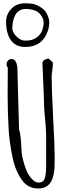

<svg xmlns="http://www.w3.org/2000/svg" viewBox="-20 -1103 381 1142"><path d="M16.1 0ZM129.4 -1083.5Q176.8 -1083.5 199.7 -1072.3Q222.7 -1061 234.1 -1051.5Q245.6 -1042 252.4 -1031.7Q259.3 -1021 264.2 -1009.3Q272.9 -988.3 272.9 -970.9Q272.9 -953.6 269.5 -937Q266.1 -920.4 256.3 -899.9Q247.1 -879.4 231.9 -862.8Q195.8 -823.7 129.4 -823.7Q56.2 -823.7 29.3 -892.6Q16.1 -926.3 16.1 -971.9Q16.1 -1017.6 47.1 -1050.5Q78.1 -1083.5 129.4 -1083.5ZM94.7 -1039.6Q78.6 -1029.3 69.8 -1011.7Q53.2 -978 53.2 -934.6Q53.2 -911.1 77.9 -886.2Q102.5 -861.3 128.7 -861.3Q154.8 -861.3 172.1 -866.9Q189.5 -872.6 200.7 -881.8Q211.9 -891.1 220.2 -901.9Q228 -912.6 231.9 -925.3Q239.7 -950.2 239.7 -963.1Q239.7 -976.1 236.8 -986.6Q233.9 -997.1 226.6 -1008.8Q219.2 -1020.5 208 -1029.3Q196.8 -1038.1 177.5 -1043.9Q158.2 -1049.8 134.8 -1049.8Q111.3 -1049.8 94.7 -1039.6ZM25.4 -544.4 26.4 -700.7Q19 -709 19 -721.2Q19 -733.4 27.6 -742.7Q36.1 -752 47.9 -752Q84 -752 84 -680.7L93.3 -333Q99.1 -319.8 103.3 -279.8Q107.4 -239.7 107.4 -217.5Q107.4 -195.3 114.5 -162.8Q121.6 -130.4 134 -97.2Q146.5 -64 167.7 -40.5Q189 -17.1 208 -17.1Q227.1 -17.1 236.3 -26.1Q245.6 -35.2 249 -51.8Q254.4 -78.1 254.4 -106.9V-302.2Q254.4 -334 248 -396.5Q241.7 -459 241.7 -490.7V-497.6L239.7 -555.7L232.4 -727.1Q232.4 -739.3 244.6 -746.8Q256.8 -754.4 270 -754.4L294.4 -731V-714.4L287.1 -653.3Q287.1 -569.8 296.1 -401.9Q305.2 -233.9 305.2 -174.6Q305.2 -115.2 303.5 -95.5Q301.8 -75.7 295.9 -53.2Q290 -30.8 279.8 -16.1Q255.9 18.1 206.5 18.1Q145.5 18.6 108.4 -35.2Q69.3 -91.8 53.7 -170.9Q35.2 -264.2 31.2 -334.5Q25.4 -440.4 25.4 -544.4Z"/></svg>

Font: Amatic
Style: Bold
Weight: 700
Width: 3
Version: Version 2.000; ttfautohint (v0.92-dirty) -l 8 -r 50 -G 50 -x